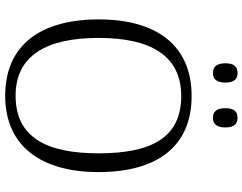

<svg xmlns="http://www.w3.org/2000/svg" viewBox="-120 -826 956 757"><g transform="rotate(90 358.5 -448.0)"><path d="M445 -809C467 -809 483 -821 483 -858C483 -895 467 -906 445 -906C423 -906 407 -895 407 -858C407 -821 423 -809 445 -809ZM268 -809C290 -809 306 -821 306 -858C306 -895 290 -906 268 -906C246 -906 230 -895 230 -858C230 -821 246 -809 268 -809ZM358 10C560 10 659 -136 659 -358C659 -585 561 -725 359 -725C158 -725 57 -585 57 -359C57 -132 156 10 358 10ZM358 -31C200 -31 130 -152 130 -358C130 -564 200 -684 359 -684C525 -684 585 -564 585 -358C585 -153 522 -31 358 -31Z"/></g></svg>

Font: Noto Serif Devanagari Light
Style: Regular
Weight: 300
Designer: Universal Thirst, Indian Type Foundry and the Monotype Design Team
Foundry: Monotype Imaging Inc.
Version: Version 2.004